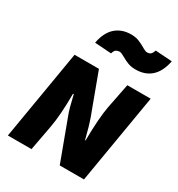

<svg xmlns="http://www.w3.org/2000/svg" viewBox="-234 -1177 1225 1324"><g transform="rotate(30 378.5 -514.5)"><path d="M151 -712H345L463 -394Q484 -335 508 -238H512Q514 -419 532 -514L571 -712H757L637 0H444L326 -318Q313 -351 304.5 -383Q296 -415 282 -474H276Q276 -305 256 -198L219 0H31ZM452 -869Q440 -876 429 -881Q418 -886 410 -886Q395 -886 383 -878.5Q371 -871 364 -846L232 -855Q249 -944 298 -986.5Q347 -1029 420 -1029Q454 -1029 479 -1019.5Q504 -1010 532 -994Q561 -976 575 -976Q592 -976 602.5 -984Q613 -992 621 -1017L754 -1008Q737 -921 689 -877.5Q641 -834 565 -834Q531 -834 505.5 -843.5Q480 -853 452 -869Z"/></g></svg>

Font: Nebula Sans Black
Style: Regular
Weight: 900
Italic angle: -9°
Designer: Paul D. Hunt for Adobe (as Source Sans)
Foundry: Nebula Entertainment & Broadcasting LLC
Version: Version 1.010